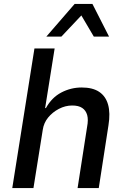

<svg xmlns="http://www.w3.org/2000/svg" viewBox="-20 -950 638 970"><path d="M42 0 154 -705H256L208 -404H212Q241 -457 289.5 -482.5Q338 -508 393 -508Q448 -508 481 -486Q514 -464 526 -421.5Q538 -379 528 -317L479 0H372L420 -309Q427 -345 420.5 -368.5Q414 -392 395.5 -404.5Q377 -417 345 -417Q310 -417 277.5 -400Q245 -383 223 -356Q201 -329 196 -294L149 0ZM214 -765 357 -930H447L531 -765H454L391 -872L290 -765Z"/></svg>

Font: Nunito Sans 7pt SemiCondensed SemiBold
Style: Italic
Weight: 600
Width: 4
Italic angle: -9°
Designer: Vernon Adams
Foundry: Vernon Adams
Version: Version 3.101;gftools[0.9.27]